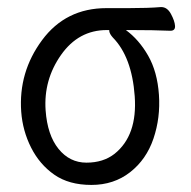

<svg xmlns="http://www.w3.org/2000/svg" viewBox="-20 -505 540 543"><path d="M40 -189Q32 -301 99 -391.5Q166 -482 281 -482H343Q400 -482 435 -485H436Q453 -485 463.5 -465.5Q474 -446 475 -432Q476 -418 462 -418Q414 -420 351 -420H336Q373 -393 399 -347.5Q425 -302 429.5 -237Q434 -172 414 -113Q394 -54 348 -18Q302 18 238.5 18Q175 18 133.5 -11Q92 -40 68 -87.5Q44 -135 40 -189ZM304 -70Q369 -122 361 -233Q353 -344 299 -399Q290 -409 289 -417V-420H282Q202 -420 152.5 -349.5Q103 -279 109 -193Q114 -123 145.5 -84Q177 -45 224.5 -45Q272 -45 304 -70Z"/></svg>

Font: LXGW WenKai Mono TC
Style: Regular
Weight: 400
Designer: LXGW / Fontworks Inc.
Foundry: LXGW / Fontworks Inc.
Version: Version 1.330